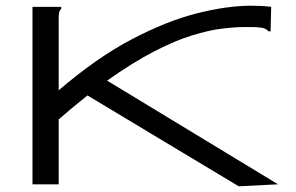

<svg xmlns="http://www.w3.org/2000/svg" viewBox="-20 -647 1040 674"><path d="M94 -623H195V-616Q189 -610 187.5 -603Q186 -596 186 -579V-330Q319 -444 441.5 -508.5Q564 -573 670.5 -600Q777 -627 862 -627Q880 -627 898 -626Q916 -625 932 -623L930 -547V-537H923Q917 -543 910 -546.5Q903 -550 886 -551Q877 -552 865 -552Q853 -552 836 -552Q804 -552 759 -546.5Q714 -541 655 -523Q596 -505 522 -467Q448 -429 356 -364L956 0L818 7L287 -312Q238 -273 186 -228V0H94Z"/></svg>

Font: Inconsolata UltraExpanded
Style: Regular
Weight: 400
Width: 9
Monospace: yes
Designer: Raph Levien, Cyreal, Brenton Simpson
Foundry: Raph Levien, Cyreal, Google
Version: Version 3.000; ttfautohint (v1.8.2.53-6de2)